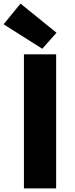

<svg xmlns="http://www.w3.org/2000/svg" viewBox="-47 -1047 417 1067"><path d="M86 0V-745H265V0ZM188 -776 -27 -912 67 -1027 267 -865Z"/></svg>

Font: Noto Sans HK Thin Black
Style: Regular
Weight: 900
Version: Version 2.004-H2;hotconv 1.0.118;makeotfexe 2.5.65603